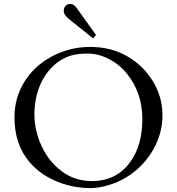

<svg xmlns="http://www.w3.org/2000/svg" viewBox="-20 -949 904 982"><path d="M459 -755Q457 -753 456 -753Q455 -753 453 -755L331 -853Q306 -874 306 -891.5Q306 -909 315.5 -919Q325 -929 341 -929Q357 -929 373 -907L469 -773Q471 -772 471 -771Q471 -770 469 -768ZM444 13Q364 13 291 -13Q191 -49 131 -120Q54 -210 54 -349Q54 -449 105 -531Q156 -613 246.5 -661Q337 -709 441.5 -709Q546 -709 628.5 -662.5Q711 -616 761 -535Q811 -454 811 -359.5Q811 -265 761.5 -180Q712 -95 626 -42Q583 -16 533 -1.5Q483 13 444 13ZM450 -23Q575 -23 645 -119Q708 -205 708 -339.5Q708 -474 630 -571Q593 -618 538.5 -646.5Q484 -675 428.5 -675Q373 -675 337.5 -663Q302 -651 273.5 -629.5Q245 -608 223 -579Q201 -550 186 -516Q156 -445 156 -364Q156 -283 192 -203.5Q228 -124 295 -73.5Q362 -23 450 -23Z"/></svg>

Font: Cardo
Style: Regular
Weight: 400
Designer: David J. Perry
Foundry: David J. Perry
Version: Version 1.0451